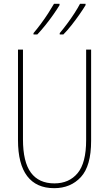

<svg xmlns="http://www.w3.org/2000/svg" viewBox="-20 -973 570 1003"><path d="M263 10Q170 10 122 -53Q74 -116 74 -241V-714H100V-245Q100 -127 141.5 -71Q183 -15 264 -15Q341 -15 385.5 -68.5Q430 -122 430 -241V-714H456V-237Q456 -106 402.5 -48Q349 10 263 10ZM292 -800Q309 -820 330 -848Q351 -876 369 -904Q387 -932 398 -953H427V-946Q415 -926 395.5 -898Q376 -870 354 -842Q332 -814 311 -793H292ZM155 -800Q173 -821 193.5 -848.5Q214 -876 232 -904Q250 -932 262 -953H291V-946Q279 -926 259.5 -898Q240 -870 217.5 -842Q195 -814 175 -793H155Z"/></svg>

Font: Noto Sans Mono Condensed Thin
Style: Regular
Weight: 100
Width: 3
Designer: Monotype Design Team
Foundry: Monotype Imaging Inc.
Version: Version 2.014; ttfautohint (v1.8.4.7-5d5b)